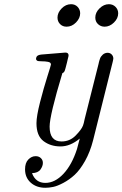

<svg xmlns="http://www.w3.org/2000/svg" viewBox="-20 -679 577 905"><path d="M98.1 119.1Q98.1 88.4 113.5 72.8Q128.9 57.1 147.9 57.1Q163.1 57.1 172.6 66.2Q182.1 75.2 182.1 88.9Q182.1 104 170.7 120.1Q159.2 136.2 130.9 137.2Q147.9 183.1 193.8 183.1Q238.8 183.1 278.8 140.6Q318.8 98.1 342.8 23.9Q347.7 7.8 356 -25.9Q311 11.2 265.1 11.2Q218.3 11.2 185.1 -13.9Q151.9 -39.1 151.9 -98.1Q151.9 -131.3 168.9 -197.8Q186 -264.2 203.1 -318.1Q220.2 -372.1 220.2 -375Q220.2 -384.8 206.5 -387.5Q192.9 -390.1 176 -390.1Q159.2 -390.1 154.8 -393.1Q146 -398.9 152.8 -412.1Q157.7 -419.9 174.8 -421.9Q285.6 -430.7 288.1 -431.2Q303.2 -431.2 303.2 -418Q303.2 -414.1 299.8 -401.9Q297.9 -393.1 295.4 -383.1Q293 -373 291.5 -367.9Q290 -362.8 288.6 -356.9Q287.1 -351.1 286.1 -348.6Q285.2 -346.2 284.2 -343.5Q283.2 -340.8 281.5 -339.4Q279.8 -337.9 278.3 -336.4Q276.9 -335 273.9 -334Q213.9 -134.8 213.9 -82Q213.9 -12.2 270 -12.2Q309.1 -12.2 336.4 -40Q363.8 -67.9 371.1 -86.9Q375 -96.7 378.9 -117.2L444.8 -378.9L445.8 -383.8Q446.8 -388.7 448 -392.3Q449.2 -396 451.2 -402.1Q453.1 -408.2 456.5 -412.6Q460 -417 463.9 -420.9Q467.8 -424.8 473.9 -427.5Q480 -430.2 486.8 -430.2Q499 -430.2 506.6 -422.1Q514.2 -414.1 514.2 -402.8Q514.2 -399.9 512.7 -394Q511.2 -388.2 511.2 -387.2L418.9 -18.1Q404.8 37.1 380.9 79.6Q356.9 122.1 332 145Q307.1 168 278.6 183.1Q250 198.2 230.5 202.1Q210.9 206.1 193.8 206.1Q151.9 206.1 125 182.1Q98.1 158.2 98.1 119.1ZM251 -596.2Q251 -619.1 270.5 -639.2Q290 -659.2 314.9 -659.2Q334 -659.2 345.9 -646.5Q357.9 -633.8 357.9 -616.2Q357.9 -593.3 338.4 -573.2Q318.8 -553.2 293.9 -553.2Q274.9 -553.2 262.9 -565.7Q251 -578.1 251 -596.2ZM429.2 -596.2Q429.2 -620.1 449.2 -639.6Q469.2 -659.2 493.2 -659.2Q512.2 -659.2 524.7 -646.5Q537.1 -633.8 537.1 -616.2Q537.1 -592.3 517.1 -572.8Q497.1 -553.2 473.1 -553.2Q455.1 -553.2 442.1 -565.2Q429.2 -577.1 429.2 -596.2Z"/></svg>

Font: CMU Classical Serif
Style: Italic
Weight: 500
Italic angle: -14.04°
Version: Version 0.7.0